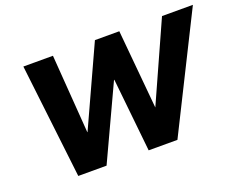

<svg xmlns="http://www.w3.org/2000/svg" viewBox="-111 -905 1381 1110"><g transform="rotate(-20 579.5 -349.5)"><path d="M198 3 116 -700H298L335 -198L318 -217H335L557 -702H707L754 -194L729 -217H752L969 -700H1159L808 3H631L578 -507L601 -448H582L372 3Z"/></g></svg>

Font: REM
Style: Bold Italic
Weight: 700
Italic angle: -11°
Designer: Octavio Pardo
Foundry: Ashler Design
Version: Version 1.005;gftools[0.9.28]